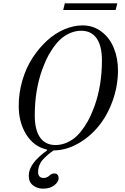

<svg xmlns="http://www.w3.org/2000/svg" viewBox="-20 -882 750 1149"><path d="M188 -192Q188 -104 220 -59Q252 -14 312 -14Q348 -14 382 -29.5Q416 -45 440 -68.5Q464 -92 486 -125Q508 -158 521 -187Q534 -216 546 -248Q590 -372 590 -520Q590 -608 558 -653Q526 -698 466 -698Q430 -698 396 -682.5Q362 -667 338 -643.5Q314 -620 292 -587Q270 -554 257 -525Q244 -496 232 -464Q188 -340 188 -192ZM92 -248Q92 -326 114 -401Q136 -476 174 -534.5Q212 -593 260 -637.5Q308 -682 364 -706Q420 -730 474 -730Q538 -730 587 -693Q636 -656 661 -595Q686 -534 686 -462Q686 -366 653 -276Q620 -186 566 -122Q512 -58 442 -20Q372 18 301 18Q282 31 269 42Q256 53 240 69.5Q224 86 216 106Q208 126 208 148Q208 166 217 174.5Q226 183 240 183Q258 183 272 172Q283 162 289.5 159Q296 156 306 156Q318 156 324.5 164Q331 172 331 184Q331 206 305.5 226.5Q280 247 237 247Q204 247 178 227.5Q152 208 152 169Q152 96 262 18L261 13Q183 -4 137.5 -76.5Q92 -149 92 -248ZM358 -822 368 -862H682L672 -822Z"/></svg>

Font: Old Standard TT
Style: Italic
Weight: 400
Italic angle: -15.2°
Designer: Alexey Kryukov <alexios@thessalonica.org.ru>
Version: Version 2.2